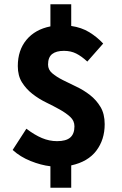

<svg xmlns="http://www.w3.org/2000/svg" viewBox="-20 -765 568 895"><path d="M215 110V10Q171 5 122.5 -14.5Q74 -34 39 -66L103 -165Q141 -136 175.5 -121.5Q210 -107 246 -107Q288 -107 307.5 -124Q327 -141 327 -176Q327 -202 307.5 -220Q288 -238 258.5 -254.5Q229 -271 195 -287.5Q161 -304 131.5 -327Q102 -350 82.5 -381Q63 -412 63 -457Q63 -531 103.5 -579.5Q144 -628 215 -642V-745H312V-644Q360 -637 396 -615Q432 -593 461 -562L387 -478Q360 -503 335 -515.5Q310 -528 278 -528Q242 -528 223 -513Q204 -498 204 -464Q204 -440 223.5 -423.5Q243 -407 272.5 -392Q302 -377 336 -361Q370 -345 399.5 -322Q429 -299 448.5 -266.5Q468 -234 468 -186Q468 -114 429 -62.5Q390 -11 312 6V110Z"/></svg>

Font: hySource Sans Pro
Style: Bold
Weight: 700
Designer: Paul D. Hunt
Foundry: Adobe Systems Incorporated
Version: Version 2.021;PS 2.000;hotconv 1.0.86;makeotf.lib2.5.63406